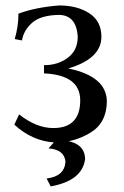

<svg xmlns="http://www.w3.org/2000/svg" viewBox="-20 -499 443 686"><path d="M177.7 10.3Q95.7 5.9 31.2 -53.7L48.3 -90.3Q109.9 -41.5 170.4 -41.5Q266.6 -41.5 266.6 -140.6Q266.6 -231 137.2 -236.8V-266.1Q187 -266.1 222.4 -292.7Q257.8 -319.3 257.8 -368.2Q252.9 -444.3 191.4 -445.8Q126 -444.8 95.2 -418Q64.5 -391.1 58.6 -354.5L32.7 -359.4Q45.9 -405.3 45.9 -450.2Q107.4 -473.1 191.4 -479.5Q256.3 -479.5 299.3 -451.4Q342.3 -423.3 342.3 -367.7Q342.3 -289.6 224.1 -254.4Q361.8 -226.1 361.8 -135.3Q360.4 -59.1 302.2 -24.4Q244.1 10.3 177.7 10.3ZM161.1 167 146.5 138.7Q210.9 131.3 213.9 78.1Q209.5 35.2 153.3 31.2L221.2 -44.9H258.3L217.8 3.9Q282.2 14.6 284.2 68.4Q274.9 146.5 161.1 167Z"/></svg>

Font: Almanac
Style: Regular
Weight: 400
Designer: Eden's Almanac
Version: Version 3.501;March 28, 2021;FontCreator 13.0.0.2683 64-bit